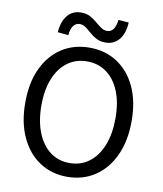

<svg xmlns="http://www.w3.org/2000/svg" viewBox="-100 -1019 942 1113"><g transform="rotate(10 371.0 -463.0)"><path d="M371 13Q279 13 208.5 -33.5Q138 -80 98 -166Q58 -252 58 -369Q58 -487 98 -571.5Q138 -656 208.5 -701.5Q279 -747 371 -747Q463 -747 533.5 -701.5Q604 -656 644 -571.5Q684 -487 684 -369Q684 -252 644 -166Q604 -80 533.5 -33.5Q463 13 371 13ZM371 -68Q437 -68 486 -105Q535 -142 562 -210Q589 -278 589 -369Q589 -461 562 -527.5Q535 -594 486 -630Q437 -666 371 -666Q305 -666 256 -630Q207 -594 180 -527.5Q153 -461 153 -369Q153 -278 180 -210Q207 -142 256 -105Q305 -68 371 -68ZM455 -792Q424 -792 401 -804Q378 -816 360.5 -832Q343 -848 326.5 -860Q310 -872 290 -872Q268 -872 253.5 -853Q239 -834 236 -797L173 -803Q177 -866 207 -902.5Q237 -939 287 -939Q319 -939 341 -927Q363 -915 381 -899.5Q399 -884 416 -872Q433 -860 453 -860Q498 -860 507 -934L568 -930Q565 -866 535 -829Q505 -792 455 -792Z"/></g></svg>

Font: Source Han Sans SC
Style: Regular
Weight: 400
Designer: Ryoko NISHIZUKA 西塚涼子 (kana, bopomofo & ideographs); Paul D. Hunt (Latin, Greek & Cyrillic); Sandoll Communications 산돌커뮤니
Foundry: Adobe
Version: Version 2.002;hotconv 1.0.116;makeotfexe 2.5.65601; ttfautoh